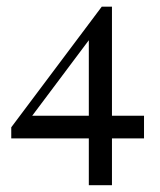

<svg xmlns="http://www.w3.org/2000/svg" viewBox="-20 -441 478 575"><path d="M13.7 -26.6V-59.7L284.7 -421L305.6 -400L66.1 -80.6L58.1 -94.4H411.3V-26.6ZM246 113.7V-333.1L284.7 -421H315.3V113.7Z"/></svg>

Font: Playfair 5pt SemiExpanded Light
Style: Regular
Weight: 400
Version: Version 2.203